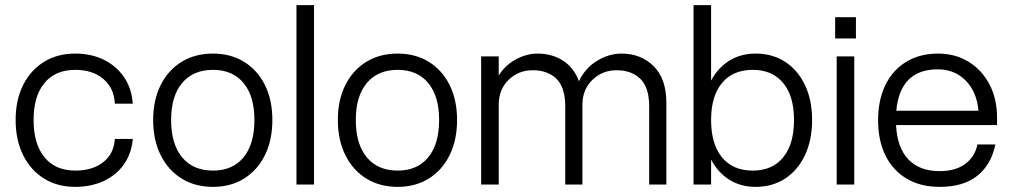

<svg xmlns="http://www.w3.org/2000/svg" viewBox="-20 -720 3950 749"><path d="M41 -252Q41 -330 70.2 -388.2Q99.5 -446.5 151.8 -478.8Q204 -511 273.5 -511Q336 -511 385.2 -486.8Q434.5 -462.5 464.2 -418.5Q494 -374.5 498 -315.5H428Q425 -377 383 -412.2Q341 -447.5 273.5 -447.5Q196 -447.5 153.5 -396.2Q111 -345 111 -252Q111 -158 153.8 -106.2Q196.5 -54.5 273.5 -54.5Q340.5 -54.5 382.5 -87.2Q424.5 -120 428 -178H498Q493 -120.5 463.2 -78.5Q433.5 -36.5 384.5 -13.8Q335.5 9 273.5 9Q204 9 151.8 -23.5Q99.5 -56 70.2 -114.8Q41 -173.5 41 -252Z M577.5 -252Q577.5 -330 606.8 -388.2Q636 -446.5 688.5 -478.8Q741 -511 811 -511Q880 -511 932.2 -478.8Q984.5 -446.5 1013.5 -388.2Q1042.5 -330 1042.5 -252Q1042.5 -173.5 1013.5 -114.8Q984.5 -56 932.2 -23.5Q880 9 811 9Q741 9 688.5 -23.5Q636 -56 606.8 -114.8Q577.5 -173.5 577.5 -252ZM972.5 -252Q972.5 -345 930 -396.2Q887.5 -447.5 811 -447.5Q733.5 -447.5 690.5 -396.2Q647.5 -345 647.5 -252Q647.5 -158 690.5 -106.2Q733.5 -54.5 811 -54.5Q887.5 -54.5 930 -106.2Q972.5 -158 972.5 -252Z M1136.5 -700H1205V0H1136.5Z M1298 -252Q1298 -330 1327.2 -388.2Q1356.5 -446.5 1409 -478.8Q1461.5 -511 1531.5 -511Q1600.5 -511 1652.8 -478.8Q1705 -446.5 1734 -388.2Q1763 -330 1763 -252Q1763 -173.5 1734 -114.8Q1705 -56 1652.8 -23.5Q1600.5 9 1531.5 9Q1461.5 9 1409 -23.5Q1356.5 -56 1327.2 -114.8Q1298 -173.5 1298 -252ZM1693 -252Q1693 -345 1650.5 -396.2Q1608 -447.5 1531.5 -447.5Q1454 -447.5 1411 -396.2Q1368 -345 1368 -252Q1368 -158 1411 -106.2Q1454 -54.5 1531.5 -54.5Q1608 -54.5 1650.5 -106.2Q1693 -158 1693 -252Z M2185 -304.5Q2185 -379 2150.8 -412.5Q2116.5 -446 2058.5 -446Q2002 -446 1963.8 -408.2Q1925.5 -370.5 1925.5 -311.5V0H1857V-500H1925.5V-425.5Q1952 -467 1993.5 -489Q2035 -511 2077 -511Q2133.5 -511 2176.2 -483.5Q2219 -456 2238.5 -403Q2262.5 -454.5 2309.2 -482.8Q2356 -511 2404.5 -511Q2480.5 -511 2530 -461.8Q2579.5 -412.5 2579.5 -319V0H2512.5V-304.5Q2512.5 -379 2478 -412.5Q2443.5 -446 2385.5 -446Q2329.5 -446 2290.8 -408.2Q2252 -370.5 2252 -311.5V0H2185Z M2685.5 -700H2754V-405.5Q2780.5 -455.5 2825 -483.2Q2869.5 -511 2927.5 -511Q2993.5 -511 3043 -478.8Q3092.5 -446.5 3120.2 -388.2Q3148 -330 3148 -252Q3148 -173.5 3120.2 -114.8Q3092.5 -56 3043 -23.5Q2993.5 9 2927.5 9Q2869.5 9 2825 -19Q2780.5 -47 2754 -97.5V0H2685.5ZM3077.5 -252Q3077.5 -345 3035.2 -396.2Q2993 -447.5 2916.5 -447.5Q2839 -447.5 2796.5 -396.2Q2754 -345 2754 -252Q2754 -158 2796.5 -106.2Q2839 -54.5 2916.5 -54.5Q2993 -54.5 3035.2 -106.2Q3077.5 -158 3077.5 -252Z M3238 -653H3319V-570H3238ZM3244 -500H3312.5V0H3244Z M3405.5 -251Q3405.5 -330.5 3434.2 -389Q3463 -447.5 3515.8 -479.2Q3568.5 -511 3639.5 -511Q3706.5 -511 3758.5 -479Q3810.5 -447 3840 -390.8Q3869.5 -334.5 3869.5 -261.5V-232H3475.5Q3480 -144 3523.5 -98.2Q3567 -52.5 3645.5 -52.5Q3708 -52.5 3745.8 -80.8Q3783.5 -109 3793 -156.5H3863Q3847 -78 3792.8 -34.5Q3738.5 9 3645.5 9Q3572 9 3518 -22.5Q3464 -54 3434.8 -112.2Q3405.5 -170.5 3405.5 -251ZM3638.5 -449.5Q3491.5 -449.5 3476.5 -288H3797Q3790.5 -362 3747.2 -405.8Q3704 -449.5 3638.5 -449.5Z"/></svg>

Font: Overused Grotesk Book
Style: Regular
Weight: 375
Version: Version 0.004